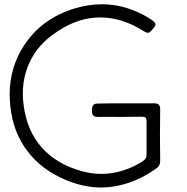

<svg xmlns="http://www.w3.org/2000/svg" viewBox="-20 -1171 860 882"><path d="M559.6 -696.3Q591.8 -696.3 624 -696.3Q656.2 -696.3 688.5 -696.3Q703.1 -696.3 709 -690.4Q715.8 -684.6 715.8 -669.9Q714.8 -610.4 714.8 -550.8Q714.8 -491.2 715.8 -431.6Q715.8 -420.9 711.9 -412.1Q708 -404.3 698.2 -397.5Q601.6 -328.1 496.1 -313.5Q470.7 -309.6 445.3 -309.6Q365.2 -309.6 281.2 -344.7Q169.9 -391.6 105.5 -477.5Q40 -563.5 27.3 -683.6Q24.4 -710.9 24.4 -737.3Q24.4 -861.3 90.8 -962.9Q171.9 -1085.9 321.3 -1131.8Q385.7 -1151.4 448.2 -1151.4Q476.6 -1151.4 502.9 -1147.5Q591.8 -1134.8 674.8 -1081.1Q685.5 -1074.2 692.4 -1065.4Q698.2 -1057.6 686.5 -1043Q676.8 -1030.3 668 -1023.4Q659.2 -1015.6 639.6 -1028.3Q541 -1090.8 441.4 -1090.8Q341.8 -1091.8 245.1 -1027.3Q153.3 -968.8 114.3 -880.9Q74.2 -793 88.9 -685.5Q104.5 -568.4 172.9 -492.2Q241.2 -416 355.5 -384.8Q428.7 -364.3 500 -377Q570.3 -388.7 634.8 -429.7Q643.6 -435.5 648.4 -442.4Q653.3 -449.2 653.3 -460.9Q653.3 -499 653.3 -537.1Q653.3 -574.2 653.3 -612.3Q653.3 -626 648.4 -630.9Q644.5 -634.8 630.9 -634.8Q581.1 -633.8 531.2 -633.8Q482.4 -634.8 432.6 -633.8Q415 -633.8 409.2 -639.6Q402.3 -646.5 402.3 -663.1Q402.3 -679.7 408.2 -687.5Q414.1 -696.3 432.6 -695.3Q464.8 -695.3 496.1 -696.3Q528.3 -696.3 559.6 -696.3Z"/></svg>

Font: Das Gitter
Style: Book
Weight: 400
Version: Version 006.000